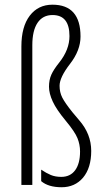

<svg xmlns="http://www.w3.org/2000/svg" viewBox="-20 -785 442 815"><path d="M70.8 0V-587.9Q70.8 -671.9 106.4 -718.5Q142.1 -765.1 202.6 -765.1Q321.8 -765.1 321.8 -629.9Q321.8 -571.3 277.3 -513.9Q232.9 -456.5 232.9 -420.9Q232.9 -393.1 244.4 -370.6Q255.9 -348.1 287.1 -309.1L315.9 -274.9Q367.2 -216.3 367.2 -144.3Q367.2 -72.3 332.5 -30.8Q297.9 9.8 241.5 9.8Q185.1 9.8 154.8 -16.1V-64.9Q176.3 -50.3 195.6 -42.2Q214.8 -34.2 240.2 -34.2Q278.3 -34.2 299.1 -62.5Q319.8 -90.8 319.8 -142.1Q319.8 -171.4 308.8 -198.5Q297.9 -225.6 258.8 -272.7Q219.7 -319.8 203.9 -354Q188 -388.2 188 -417Q188 -445.8 197.8 -467.8Q207.5 -489.7 231.4 -519.5Q274.9 -574.2 274.9 -631.8Q274.9 -721.2 203.1 -721.2Q161.6 -721.2 139.4 -688.2Q117.2 -655.3 117.2 -592.8V0Z"/></svg>

Font: Open Sans Hebrew Condensed Light
Style: Regular
Weight: 300
Width: 3
Foundry: Ascender Corporation, Yanek Iontef
Version: Version 2.001;PS 002.001;hotconv 1.0.70;makeotf.lib2.5.58329